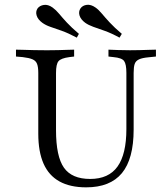

<svg xmlns="http://www.w3.org/2000/svg" viewBox="-20 -781 708 812"><path d="M141.9 -369.4V-472.6Q141.9 -497.6 136.7 -510.9Q131.5 -524.2 117.3 -530.2Q103.2 -536.3 75.8 -539.5L47.6 -541.9V-571Q61.3 -571 81.5 -570.2Q101.6 -569.4 124.6 -569Q147.6 -568.5 171 -568.5H179H185.5Q205.6 -568.5 225.8 -569Q246 -569.4 263.7 -570.2Q281.5 -571 293.5 -571V-541.9L273.4 -539.5Q237.9 -534.7 227.4 -522.2Q216.9 -509.7 216.9 -472.6V-369.4ZM344.4 11.3Q276.6 11.3 231.5 -13.7Q186.3 -38.7 164.1 -89.1Q141.9 -139.5 141.9 -215.3V-369.4H216.9V-230.6Q216.9 -119.4 250.4 -71.8Q283.9 -24.2 361.3 -24.2Q439.5 -24.2 477 -76.6Q514.5 -129 514.5 -235.5V-369.4H545.2V-233.1Q545.2 -108.9 495.6 -48.8Q446 11.3 344.4 11.3ZM514.5 -369.4V-472.6Q514.5 -509.7 504.8 -523Q495.2 -536.3 459.7 -539.5L438.7 -541.9V-571Q454.8 -570.2 479.8 -569.4Q504.8 -568.5 529.8 -568.5Q549.2 -568.5 569.8 -569Q590.3 -569.4 608.9 -570.2Q627.4 -571 639.5 -571V-541.9L608.1 -538.7Q581.5 -536.3 567.7 -529.8Q554 -523.4 549.6 -510.5Q545.2 -497.6 545.2 -472.6V-369.4ZM304.8 -621.8Q268.5 -641.1 241.1 -650.8Q213.7 -660.5 193.5 -667.3Q173.4 -674.2 158.9 -684.7Q140.3 -698.4 135.1 -714.9Q129.8 -731.5 138.7 -745.2Q147.6 -757.3 165.3 -760.1Q183.1 -762.9 202.4 -749.2Q216.9 -738.7 230.2 -722.6Q243.5 -706.5 262.9 -685.5Q282.3 -664.5 313.7 -637.9ZM485.5 -621.8Q450 -641.1 422.2 -650.8Q394.4 -660.5 374.2 -667.7Q354 -675 340.3 -684.7Q321.8 -698.4 316.5 -714.9Q311.3 -731.5 320.2 -745.2Q329 -758.1 346.8 -760.5Q364.5 -762.9 383.9 -749.2Q396.8 -740.3 410.5 -723.8Q424.2 -707.3 444 -685.9Q463.7 -664.5 495.2 -637.9Z"/></svg>

Font: Playfair 5pt SemiExpanded Light Light
Style: Regular
Weight: 300
Version: Version 2.203